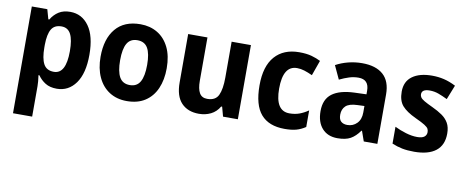

<svg xmlns="http://www.w3.org/2000/svg" viewBox="-68 -921 3367 1392"><g transform="rotate(10 1615.5 -224.5)"><path d="M354 -622Q440 -622 492 -549.5Q544 -477 544 -339Q544 -202 491.5 -129Q439 -56 353 -56Q302 -56 268.5 -77Q235 -98 213 -130H206Q213 -82 213 -50V174H72V-612H186L206 -541H213Q236 -579 270 -600.5Q304 -622 354 -622ZM310 -507Q258 -507 236 -470Q214 -433 213 -356V-335Q213 -255 235 -214Q257 -173 311 -173Q400 -173 400 -340Q400 -424 378.5 -465.5Q357 -507 310 -507Z M1113 -340Q1113 -255 1085 -191Q1057 -127 1002.5 -91.5Q948 -56 868 -56Q794 -56 739.5 -91Q685 -126 655.5 -190Q626 -254 626 -340Q626 -472 689 -547Q752 -622 871 -622Q942 -622 996.5 -589.5Q1051 -557 1082 -494Q1113 -431 1113 -340ZM770 -340Q770 -257 793.5 -215.5Q817 -174 870 -174Q922 -174 945.5 -215.5Q969 -257 969 -340Q969 -423 945.5 -463.5Q922 -504 869 -504Q817 -504 793.5 -463.5Q770 -423 770 -340Z M1685 -612V-66H1576L1557 -136H1550Q1526 -95 1486.5 -75.5Q1447 -56 1399 -56Q1317 -56 1270 -105.5Q1223 -155 1223 -256V-612H1365V-293Q1365 -234 1382.5 -203.5Q1400 -173 1440 -173Q1501 -173 1522 -218Q1543 -263 1543 -347V-612Z M2030 -56Q1914 -56 1855.5 -123.5Q1797 -191 1797 -336Q1797 -477 1861 -549.5Q1925 -622 2040 -622Q2094 -622 2131.5 -611.5Q2169 -601 2198 -586L2158 -474Q2125 -489 2098 -497.5Q2071 -506 2044 -506Q1941 -506 1941 -337Q1941 -173 2045 -173Q2086 -173 2118.5 -185Q2151 -197 2183 -219V-97Q2150 -75 2115.5 -65.5Q2081 -56 2030 -56Z M2503 -623Q2604 -623 2658 -575Q2712 -527 2712 -430V-66H2612L2586 -140H2582Q2551 -96 2515 -76Q2479 -56 2419 -56Q2347 -56 2306 -102Q2265 -148 2265 -229Q2265 -316 2320.5 -357.5Q2376 -399 2485 -403L2572 -406V-432Q2572 -515 2495 -515Q2460 -515 2426.5 -504.5Q2393 -494 2356 -476L2310 -575Q2352 -598 2401.5 -610.5Q2451 -623 2503 -623ZM2521 -318Q2460 -316 2435 -292Q2410 -268 2410 -228Q2410 -193 2427 -178Q2444 -163 2473 -163Q2515 -163 2543.5 -192Q2572 -221 2572 -272V-320Z M3198 -227Q3198 -142 3143 -99Q3088 -56 2984 -56Q2934 -56 2896 -63.5Q2858 -71 2820 -87V-211Q2858 -192 2903 -178.5Q2948 -165 2987 -165Q3023 -165 3039.5 -178Q3056 -191 3056 -213Q3056 -226 3050.5 -237Q3045 -248 3023 -262Q3001 -276 2953 -298Q2884 -330 2852 -366.5Q2820 -403 2820 -470Q2820 -545 2873 -583.5Q2926 -622 3018 -622Q3064 -622 3106 -612Q3148 -602 3193 -579L3151 -473Q3116 -490 3085 -501.5Q3054 -513 3019 -513Q2961 -513 2961 -475Q2961 -463 2968 -452.5Q2975 -442 2996 -429.5Q3017 -417 3060 -397Q3101 -378 3132 -356.5Q3163 -335 3180.5 -304.5Q3198 -274 3198 -227Z"/></g></svg>

Font: Noto Sans Malayalam UI SemiCondensed
Style: Bold
Weight: 700
Width: 4
Designer: Jelle Bosma - Monotype Design Team
Foundry: Monotype Imaging Inc.
Version: Version 2.104; ttfautohint (v1.8.4.7-5d5b)